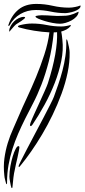

<svg xmlns="http://www.w3.org/2000/svg" viewBox="-37 -754 431 979"><path d="M364 -693Q362 -679 351.5 -668Q341 -657 327 -649.5Q313 -642 297.5 -637.5Q282 -633 269 -633Q253 -633 231.5 -637Q210 -641 190.5 -647Q171 -653 157.5 -659Q144 -665 144 -670Q144 -672 148 -673Q152 -674 158.5 -675Q165 -676 172 -676Q179 -676 184 -676Q204 -676 228.5 -674Q253 -672 273 -673Q289 -673 300 -674Q311 -675 320.5 -677.5Q330 -680 339 -683.5Q348 -687 360 -693Q362 -695 364 -693ZM374 -725Q374 -715 364.5 -708Q355 -701 342.5 -696.5Q330 -692 316.5 -689.5Q303 -687 296 -687Q259 -687 221 -695Q183 -703 146 -703Q102 -703 67 -682.5Q32 -662 12 -625Q10 -622 7 -622Q4 -622 6 -627Q22 -676 57 -705Q92 -734 148 -734Q190 -734 231.5 -724.5Q273 -715 315 -715Q330 -715 346.5 -718.5Q363 -722 367 -724Q368 -725 371 -725.5Q374 -726 374 -725ZM91 -664Q91 -662 85 -657Q79 -652 71 -646.5Q63 -641 55.5 -636.5Q48 -632 45 -630Q36 -622 29 -613.5Q22 -605 14 -596Q13 -596 13 -594.5Q13 -593 11 -593Q10 -593 10 -596Q10 -608 17 -621Q24 -634 34.5 -644.5Q45 -655 58.5 -661.5Q72 -668 85 -668Q91 -668 91 -664ZM318 -487Q319 -438 308 -384.5Q297 -331 277 -276.5Q257 -222 231.5 -169Q206 -116 178 -69Q150 -22 122 18Q94 58 71 86Q70 87 68 89.5Q66 92 64 94.5Q62 97 60 97.5Q58 98 58 94Q57 91 69.5 66.5Q82 42 100.5 6Q119 -30 141.5 -72Q164 -114 184 -152.5Q204 -191 219 -220.5Q234 -250 238 -261Q249 -291 260.5 -324.5Q272 -358 281.5 -394Q291 -430 296.5 -468Q302 -506 301 -545Q301 -553 302 -553Q304 -553 305 -551.5Q306 -550 308 -543Q311 -533 314.5 -514.5Q318 -496 318 -487ZM237 -589Q229 -507 212 -441.5Q195 -376 174.5 -323Q154 -270 131.5 -227Q109 -184 91 -148Q72 -110 55.5 -72Q39 -34 26.5 5.5Q14 45 6.5 87Q-1 129 -1 176Q-1 187 -3 185Q-5 185 -6.5 179.5Q-8 174 -10 166.5Q-12 159 -13.5 152Q-15 145 -15 140Q-20 94 -14.5 53.5Q-9 13 2.5 -24.5Q14 -62 30 -97Q46 -132 61 -168Q77 -206 100.5 -256Q124 -306 147 -361.5Q170 -417 189 -475.5Q208 -534 215 -589Q177 -591 136.5 -597.5Q96 -604 61 -614Q59 -615 57 -616Q55 -617 55 -619Q54 -622 59.5 -624Q65 -626 66 -626Q98 -634 126 -634Q164 -634 201 -626.5Q238 -619 276 -619Q288 -619 301.5 -621.5Q315 -624 320 -626Q324 -628 324 -625.5Q324 -623 323 -621Q314 -610 301.5 -603.5Q289 -597 275 -593Q278 -580 279 -569.5Q280 -559 281 -551Q287 -500 275.5 -443.5Q264 -387 242 -330.5Q220 -274 190 -219.5Q160 -165 129 -119Q121 -108 117.5 -112Q114 -116 119 -129Q125 -145 138 -173.5Q151 -202 165 -232.5Q179 -263 191 -290Q203 -317 207 -329Q233 -410 244.5 -475.5Q256 -541 254 -590Q249 -589 245 -589Q241 -589 237 -589ZM62 -5Q62 1 59 16.5Q56 32 52 50Q48 68 44 84.5Q40 101 39 109Q34 130 31.5 151Q29 172 27 195Q27 197 26.5 201Q26 205 23 205Q21 204 20 199Q19 194 18 192Q16 183 13.5 168.5Q11 154 11 146Q11 121 16 93.5Q21 66 28 43Q35 20 43 5Q51 -10 58 -9Q60 -8 60.5 -7Q61 -6 62 -5Z"/></svg>

Font: Akronim
Style: Regular
Weight: 400
Designer: Grzegorz Klimczewski
Foundry: Fonty.PL
Version: Version 1.001